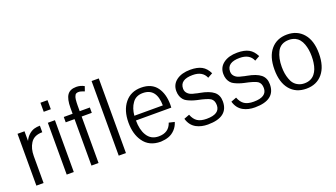

<svg xmlns="http://www.w3.org/2000/svg" viewBox="-61 -1164 2898 1654"><g transform="rotate(-20 1388.5 -336.5)"><path d="M121 -475V-386Q134 -416 158 -438Q182 -460 209 -468Q233 -475 262 -475V-415Q185 -415 153 -363Q123 -316 123 -247V0H57V-475Z M335 0V-475H400V0ZM334 -576V-659H399V-576Z M642 -620Q632 -603 630 -583Q627 -553 627 -527V-475H720V-426H627V0H562V-426H481V-475H562V-529Q562 -609 587 -645.5Q612 -682 670 -682Q708 -682 742 -663L727 -620Q693 -634 675 -634Q650 -634 642 -620Z M812 0V-684H878V0Z M1317 -277Q1315 -436 1190 -436Q1126 -436 1094 -389Q1062 -345 1056 -277ZM1336 -420Q1380 -358 1380 -261Q1380 -242 1379 -234H1055Q1055 -149 1087 -97Q1122 -38 1194 -38Q1287 -38 1314 -120L1365 -108Q1354 -70 1327.5 -42Q1301 -14 1267 -2Q1236 9 1196 11H1194Q1088 11 1036 -65Q988 -133 988 -238Q988 -350 1042.5 -417.5Q1097 -485 1192 -485Q1289 -485 1336 -420Z M1766 -367Q1738 -435 1647 -435Q1530 -435 1530 -352Q1530 -322 1553 -303Q1571 -286 1614 -278Q1630 -273 1654 -269Q1737 -254 1776 -222.5Q1815 -191 1815 -133Q1815 11 1627 11Q1567 11 1522 -13Q1470 -41 1452 -105L1502 -124Q1519 -79 1549.5 -59Q1580 -39 1634 -39Q1755 -39 1755 -120Q1755 -164 1727 -183Q1699 -201 1610 -219Q1565 -229 1527 -248Q1492 -264 1476 -305Q1468 -327 1468 -353Q1468 -414 1516 -449.5Q1564 -485 1643 -485Q1708 -485 1747.5 -463.5Q1787 -442 1811 -392Z M2197 -367Q2169 -435 2078 -435Q1961 -435 1961 -352Q1961 -322 1984 -303Q2002 -286 2045 -278Q2061 -273 2085 -269Q2168 -254 2207 -222.5Q2246 -191 2246 -133Q2246 11 2058 11Q1998 11 1953 -13Q1901 -41 1883 -105L1933 -124Q1950 -79 1980.5 -59Q2011 -39 2065 -39Q2186 -39 2186 -120Q2186 -164 2158 -183Q2130 -201 2041 -219Q1996 -229 1958 -248Q1923 -264 1907 -305Q1899 -327 1899 -353Q1899 -414 1947 -449.5Q1995 -485 2074 -485Q2139 -485 2178.5 -463.5Q2218 -442 2242 -392Z M2421 -373Q2393 -317 2393 -238Q2393 -174 2411 -126Q2429 -71 2475 -50Q2499 -38 2530 -38Q2591 -38 2625 -80Q2655 -117 2663 -179Q2667 -203 2667 -238Q2667 -299 2649 -349Q2629 -404 2585 -425Q2558 -436 2530 -436Q2452 -436 2421 -373ZM2326 -237Q2326 -356 2381 -420.5Q2436 -485 2530 -485Q2623 -485 2678.5 -420.5Q2734 -356 2734 -238Q2734 -120 2679.5 -54.5Q2625 11 2530 11Q2435 11 2380.5 -54Q2326 -119 2326 -237Z"/></g></svg>

Font: Pavanam
Style: Regular
Weight: 400
Designer: Tharique Azeez
Foundry: Tharique Azeez
Version: Version 1.86; ttfautohint (v1.3) -l 8 -r 50 -G 200 -x 14 -D 